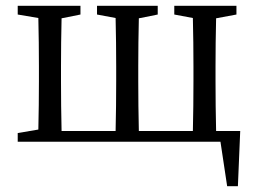

<svg xmlns="http://www.w3.org/2000/svg" viewBox="-20 -488 878 661"><path d="M580 -438V-468H794V-438L724 -425Q723 -388 722.5 -341.5Q722 -295 722 -260V-208Q722 -171 722.5 -123Q723 -75 724 -37H807L799 153H762L739 0H41V-30L112 -42Q113 -80 113.5 -126.5Q114 -173 114 -208V-260Q114 -295 113.5 -341.5Q113 -388 112 -426L41 -438V-468H257V-438L192 -425Q191 -388 190.5 -341.5Q190 -295 190 -260V-208Q190 -171 190.5 -123Q191 -75 192 -37H378Q379 -75 379.5 -123Q380 -171 380 -208V-260Q380 -295 379.5 -341.5Q379 -388 378 -426L314 -438V-468H523V-438L458 -425Q457 -388 456.5 -341.5Q456 -295 456 -260V-208Q456 -171 456.5 -123Q457 -75 458 -37H644Q645 -75 645.5 -123Q646 -171 646 -208V-260Q646 -295 645.5 -342Q645 -389 644 -426Z"/></svg>

Font: Source Serif 4 Subhead
Style: Regular
Weight: 400
Designer: Frank Grießhammer
Foundry: Adobe Systems Incorporated
Version: Version 4.004;hotconv 1.0.117;makeotfexe 2.5.65602